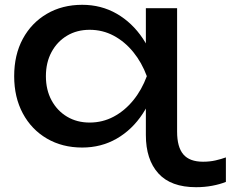

<svg xmlns="http://www.w3.org/2000/svg" viewBox="-20 -600 960 799"><path d="M637 -283Q618 -194 574 -127Q530 -60 465.5 -23Q401 14 322 14Q239 14 175 -23.5Q111 -61 75 -128Q39 -195 39 -283Q39 -372 75 -438.5Q111 -505 175 -542.5Q239 -580 322 -580Q401 -580 465.5 -543Q530 -506 574.5 -439.5Q619 -373 637 -283ZM171 -283Q171 -226 194.5 -182.5Q218 -139 259 -114.5Q300 -90 353 -90Q407 -90 453 -114.5Q499 -139 534.5 -182.5Q570 -226 591 -283Q570 -340 534.5 -383.5Q499 -427 453 -451.5Q407 -476 353 -476Q300 -476 259 -451.5Q218 -427 194.5 -383.5Q171 -340 171 -283ZM717 -52Q717 12 743 42.5Q769 73 825 73Q853 73 877 67.5Q901 62 920 55V157Q895 167 863 173Q831 179 796 179Q691 179 639 121.5Q587 64 587 -38V-200L593 -235V-349L587 -369V-566H717Z"/></svg>

Font: Bounded
Style: Regular
Weight: 400
Designer: Vlad Churkin
Version: Version 1.0